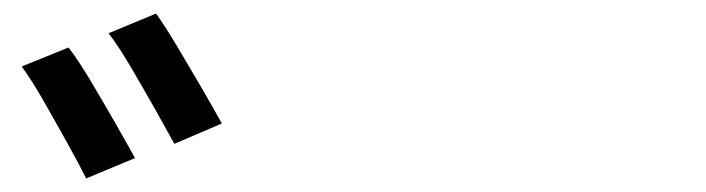

<svg xmlns="http://www.w3.org/2000/svg" viewBox="-20 -865 1040 283"><path d="M81 -795Q95 -777 113.5 -746Q132 -715 150 -683.5Q168 -652 179 -632L107 -602Q96 -624 78.5 -655.5Q61 -687 43.5 -717.5Q26 -748 12 -767ZM210 -845Q223 -827 241.5 -796Q260 -765 278 -734Q296 -703 307 -683L237 -653Q225 -675 207.5 -706Q190 -737 172 -767.5Q154 -798 140 -816Z"/></svg>

Font: Noto Sans KR Medium
Style: Regular
Weight: 500
Designer: Ryoko NISHIZUKA  (kana, bopomofo & ideographs); Paul D. Hunt (Latin, Greek & Cyrillic); Sandoll Communications , Soo-you
Foundry: Adobe
Version: Version 2.004-H2;hotconv 1.0.118;makeotfexe 2.5.65603